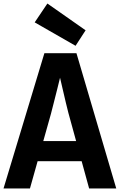

<svg xmlns="http://www.w3.org/2000/svg" viewBox="-23 -1070 680 1090"><path d="M406 -810 174 -943 246 -1050 463 -898ZM-3 0 229 -768H411L637 0H483L365 -430Q359 -452 350.5 -488.5Q342 -525 332.5 -565.5Q323 -606 314.5 -643Q306 -680 300 -702H336Q330 -679 321 -641.5Q312 -604 301.5 -562.5Q291 -521 281.5 -483.5Q272 -446 266 -423L147 0ZM155 -155V-269H465V-155Z"/></svg>

Font: Yaldevi ExtraLight
Style: Bold
Weight: 700
Version: Version 1.100